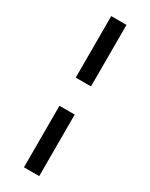

<svg xmlns="http://www.w3.org/2000/svg" viewBox="-234 -854 786 1003"><g transform="rotate(30 159.0 -352.0)"><path d="M205 -437H113V-808H205ZM205 104H113V-267H205Z"/></g></svg>

Font: Bitter Pro SemiBold
Style: Regular
Weight: 600
Designer: Sol Matas, and Bitter project Authors
Foundry: Sol Matas
Version: Version 1.010